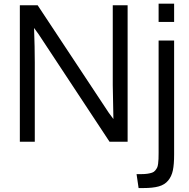

<svg xmlns="http://www.w3.org/2000/svg" viewBox="-20 -750 998 1016"><path d="M901.4 -535.6V67.9Q901.4 119.6 894.8 151.4Q888.2 183.1 869.9 205.3Q851.6 227.5 820.3 236.3Q789.1 245.1 738.8 245.1H713.4L702.6 171.4H728Q747.1 171.4 761 169.2Q774.9 167 784.9 163.6Q794.9 160.2 801.3 152.3Q807.6 144.5 811.3 137.5Q814.9 130.4 816.7 116.2Q818.4 102.1 818.8 90.8Q819.3 79.6 819.3 59.1V-535.6ZM901.4 -730.5V-633.8H819.3V-730.5ZM655.3 0H559.6L184.6 -568.4L160.2 -602.1Q164.1 -499.5 164.1 -418.9V0H85V-722.2H179.2L555.2 -153.8L580.1 -120.1Q576.7 -275.9 576.7 -300.3V-722.2H655.3Z"/></svg>

Font: Oxygen
Style: Regular
Weight: 400
Designer: Vernon Adams
Foundry: Vernon Adams
Version: Version Release 0.2.3 webfont; ttfautohint (v0.93.3-1d66) -l